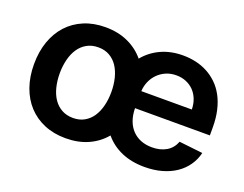

<svg xmlns="http://www.w3.org/2000/svg" viewBox="-92 -729 1166 916"><g transform="rotate(20 490.5 -271.5)"><path d="M305 10.7Q245 10.7 196.7 -9.6Q148.4 -29.8 114.3 -66.8Q80.3 -103.7 62 -155.5Q43.7 -207.4 43.7 -270.6Q43.7 -334.2 62 -386Q80.3 -437.9 114.3 -475Q148.4 -512.1 196.7 -532.3Q245 -552.6 305 -552.6Q369 -552.6 419.2 -529.8Q469.5 -507.1 503.9 -465.6Q538 -507.1 587.4 -529.8Q636.7 -552.6 699.2 -552.6Q733 -552.6 764.4 -545.5Q795.8 -538.4 823.5 -523.6Q851.2 -508.9 874.3 -486.5Q897.4 -464.1 913.9 -433.6Q930.4 -403.1 939.5 -364Q948.5 -324.9 948.5 -277V-237.6H568.5Q568.9 -202.4 579 -174.9Q589.1 -147.4 607.4 -128.4Q625.7 -109.4 651.1 -99.4Q676.5 -89.5 707.7 -89.5Q749.6 -89.5 779.8 -107.2Q810 -125 823.2 -159.8L943.2 -146.3Q934.7 -110.8 914.4 -81.9Q894.2 -52.9 863.8 -32.3Q833.5 -11.7 793.5 -0.5Q753.6 10.7 706 10.7Q639.9 10.7 588.8 -11.5Q537.6 -33.7 503.2 -75.3Q468.8 -34.1 418.9 -11.7Q369 10.7 305 10.7ZM305.8 -92.3Q338.4 -92.3 362.9 -106.2Q387.4 -120 403.6 -144.2Q419.7 -168.3 427.9 -201Q436.1 -233.7 436.1 -271Q436.1 -308.2 427.9 -341.1Q419.7 -373.9 403.6 -398.3Q387.4 -422.6 362.9 -436.6Q338.4 -450.6 305.8 -450.6Q272.7 -450.6 247.9 -436.6Q223 -422.6 206.7 -398.3Q190.3 -373.9 182.2 -341.1Q174 -308.2 174 -271Q174 -233.7 182.2 -201Q190.3 -168.3 206.7 -144.2Q223 -120 247.9 -106.2Q272.7 -92.3 305.8 -92.3ZM825.3 -324.2Q824.9 -351.9 815.9 -375.5Q806.8 -399.1 790.5 -416.2Q774.1 -433.2 751.4 -442.8Q728.7 -452.4 701 -452.4Q672.2 -452.4 648.6 -442.1Q625 -431.8 607.8 -414.4Q590.6 -397 580.4 -373.8Q570.3 -350.5 568.9 -324.2Z"/></g></svg>

Font: Interop SemBd
Style: Regular
Weight: 600
Designer: Rasmus Andersson, Google, Jang Haemin
Foundry: jhaemin
Version: Version 1.008